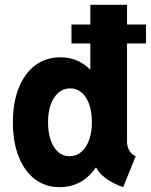

<svg xmlns="http://www.w3.org/2000/svg" viewBox="-20 -772 628 800"><path d="M493.2 7.8Q447.8 -7.8 416.7 -32.2Q385.7 -56.6 377.9 -82L387.7 -73.2H347.2L366.7 -135.3V-428.2L345.2 -482.4H356.4V-752H509.3V-181.6Q509.3 -161.1 519 -144.5Q528.8 -127.9 545.4 -121.1ZM227.5 7.8Q168.9 7.8 125.2 -25.6Q81.5 -59.1 57.6 -119.9Q33.7 -180.7 33.7 -262.7Q33.7 -344.7 58.1 -405.8Q82.5 -466.8 127 -500Q171.4 -533.2 231.4 -533.2Q291 -533.2 335.2 -499.8Q379.4 -466.3 403.8 -405.5Q428.2 -344.7 428.2 -262.7Q428.2 -180.7 403.3 -119.9Q378.4 -59.1 333.5 -25.6Q288.6 7.8 227.5 7.8ZM269 -121.1Q297.9 -121.1 318.6 -138.7Q339.4 -156.2 351.1 -188.2Q362.8 -220.2 362.8 -262.7Q362.8 -305.7 351.6 -337.4Q340.3 -369.1 320.1 -386.5Q299.8 -403.8 272.5 -403.8Q244.6 -403.8 223.9 -386.2Q203.1 -368.7 191.7 -337.2Q180.2 -305.7 180.2 -262.7Q180.2 -220.2 191.2 -188.2Q202.1 -156.2 222.4 -138.7Q242.7 -121.1 269 -121.1ZM277.8 -590.8V-669.9H588.4V-590.8Z"/></svg>

Font: Reddit Mono ExtraBold
Style: Regular
Weight: 800
Monospace: yes
Designer: Stephen Hutchings
Foundry: Reddit
Version: Version 1.014